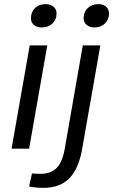

<svg xmlns="http://www.w3.org/2000/svg" viewBox="-20 -720 548 930"><path d="M130 -631Q130 -662 149.5 -681Q169 -700 201 -700Q224 -700 239 -687.5Q254 -675 254 -655Q254 -625 234 -606Q214 -587 182 -587Q159 -587 144.5 -599Q130 -611 130 -631ZM124 -500H209L121 0H36ZM385 -632Q385 -662 405 -681Q425 -700 457 -700Q480 -700 494 -687.5Q508 -675 508 -655Q508 -625 488 -606Q468 -587 437 -587Q414 -587 399.5 -599.5Q385 -612 385 -632ZM121 183 135 120Q157 122 175 122Q227 122 255 93Q283 64 294 -2L381 -500H466L378 1Q361 98 315.5 144Q270 190 190 190Q151 190 121 183Z"/></svg>

Font: Sarabun
Style: Italic
Weight: 400
Italic angle: -10°
Designer: Suppakit Chalermlarp | Katatrad Co.,Ltd.
Foundry: Cadson Demak Co.,Ltd.
Version: Version 1.000; ttfautohint (v1.6)